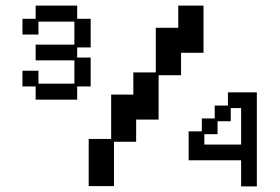

<svg xmlns="http://www.w3.org/2000/svg" viewBox="-20 -651 996 684"><path d="M296 12V-156H376V-314H455V-393H535V-552H615V-631H705V-463H625V-383H545V-225H465V-146H386V12ZM107 -296V-343H60V-399H117V-353H245V-436H107V-492H245V-574H117V-528H60V-584H107V-631H255V-584H303V-482H255V-446H303V-343H255V-296ZM839 13V-80H652V-183H699V-229H745V-275H792V-322H895V13ZM708 -136H839V-266H802V-219H755V-173H708Z"/></svg>

Font: Pixelify Sans
Style: Regular
Weight: 400
Designer: Stefie Justprince
Foundry: Typecalism Foundryline
Version: Version 1.000;February 13, 2025;FontCreator 15.0.0.3015 64-b